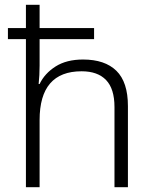

<svg xmlns="http://www.w3.org/2000/svg" viewBox="-20 -780 636 800"><path d="M145 -760V-663H372V-617H145V-507Q145 -486 144 -467.5Q143 -449 141 -430H145Q166 -474 211.5 -503Q257 -532 326 -532Q417 -532 465 -485Q513 -438 513 -338V0H457V-334Q457 -410 422 -446.5Q387 -483 320 -483Q145 -483 145 -280V0H88V-617H13V-663H88V-760Z"/></svg>

Font: Noto Sans Thai Looped Light
Style: Regular
Weight: 300
Designer: Sasikarn Vongin, Ben Mitchell
Foundry: The Fontpad Ltd
Version: Version 1.001; ttfautohint (v1.8.4.7-5d5b)